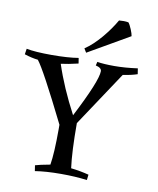

<svg xmlns="http://www.w3.org/2000/svg" viewBox="-86 -793 711 866"><g transform="rotate(10 269.5 -360.0)"><path d="M348 -487Q348 -503 321 -509L325 -526Q355 -521 403.5 -521Q452 -521 510 -529L514 -503Q488 -494 448 -488L282 -238Q282 -108 292 -33Q336 -28 374 -18L371 7Q319 0 251.5 0Q184 0 133 8L129 -18Q148 -24 197 -33Q206 -87 206 -196V-217Q90 -451 59 -489Q31 -492 -3 -503L1 -529Q41 -521 116 -521Q191 -521 239 -529L243 -504Q197 -493 164 -489Q198 -385 259 -270Q348 -443 348 -487ZM389 -727Q399 -728 410.5 -728Q422 -728 432 -726Q439 -718 447.5 -697.5Q456 -677 457 -667L268 -558L257 -576Q294 -601 329.5 -643Q365 -685 389 -727Z"/></g></svg>

Font: Almendra SC
Style: Regular
Weight: 400
Designer: Ana Sanfelippo
Foundry: Ana Sanfelippo
Version: Version 1.002